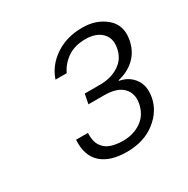

<svg xmlns="http://www.w3.org/2000/svg" viewBox="-95 -794 522 533"><g transform="rotate(-30 165.5 -527.5)"><path d="M168 -347Q115 -347 87 -372Q59 -397 62 -447H100Q99 -420 109 -405Q119 -390 136.5 -384.5Q154 -379 174 -379Q208 -379 233 -396.5Q258 -414 264 -448Q269 -478 250.5 -496.5Q232 -515 191 -515H141L147 -546H196Q232 -546 257.5 -563Q283 -580 288 -612Q293 -641 275 -658.5Q257 -676 224 -676Q189 -676 166 -660Q143 -644 132 -620H96Q109 -659 145.5 -683.5Q182 -708 232 -708Q277 -708 307 -682.5Q337 -657 329 -613Q323 -580 301 -559Q279 -538 247 -531V-529Q276 -524 292.5 -501.5Q309 -479 303 -445Q296 -404 259.5 -375.5Q223 -347 168 -347Z"/></g></svg>

Font: DM Sans ExtraLight
Style: Italic
Weight: 250
Italic angle: -10°
Designer: Colophon Foundry, Jonny Pinhorn
Foundry: Colophon Foundry
Version: Version 4.004;gftools[0.9.30]